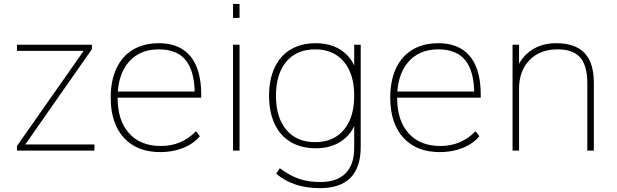

<svg xmlns="http://www.w3.org/2000/svg" viewBox="-20 -767 3141 978"><path d="M66.4 -23.4 417 -523.4 416 -507.8H66.4V-539.1H448.2V-516.6L98.6 -16.6V-31.2H460.9V0H66.4Z M543.9 -269.5Q543.9 -356.4 573.2 -418.9Q602.5 -481.4 657.7 -514.2Q712.9 -546.9 790 -546.9Q859.4 -546.9 907.7 -517.1Q956.1 -487.3 980.5 -428.7Q1004.9 -370.1 1004.9 -285.2V-269.5H561.5V-300.8H992.2L971.7 -288.1Q971.7 -403.3 926.8 -459.5Q881.8 -515.6 789.1 -515.6Q690.4 -515.6 634.8 -450.2Q579.1 -384.8 579.1 -268.6Q579.1 -153.3 637.2 -88.4Q695.3 -23.4 798.8 -23.4Q852.5 -23.4 897 -42Q941.4 -60.5 978.5 -98.6L998 -73.2Q966.8 -35.2 913.6 -13.7Q860.4 7.8 796.9 7.8Q677.7 7.8 610.8 -65.4Q543.9 -138.7 543.9 -269.5Z M1167 -747.1H1200.2V-675.8H1167ZM1167 -539.1H1200.2V0H1167Z M1386.7 118.2 1405.3 89.8Q1456.1 127.9 1503.4 144Q1550.8 160.2 1612.3 160.2Q1696.3 160.2 1740.2 115.7Q1784.2 71.3 1784.2 -12.7V-166H1797.9Q1781.2 -93.8 1725.6 -52.7Q1669.9 -11.7 1588.9 -11.7Q1514.6 -11.7 1460.9 -43.5Q1407.2 -75.2 1378.9 -135.7Q1350.6 -196.3 1350.6 -279.3Q1350.6 -362.3 1378.9 -422.9Q1407.2 -483.4 1460.9 -515.1Q1514.6 -546.9 1588.9 -546.9Q1669.9 -546.9 1725.6 -505.9Q1781.2 -464.8 1797.9 -391.6H1784.2V-539.1H1817.4V-18.6Q1817.4 85.9 1765.1 138.7Q1712.9 191.4 1609.4 191.4Q1542 191.4 1486.8 173.3Q1431.6 155.3 1386.7 118.2ZM1784.2 -279.3Q1784.2 -390.6 1731.4 -453.1Q1678.7 -515.6 1585 -515.6Q1491.2 -515.6 1438.5 -453.1Q1385.7 -390.6 1385.7 -279.3Q1385.7 -168 1438.5 -105.5Q1491.2 -43 1585 -43Q1678.7 -43 1731.4 -105.5Q1784.2 -168 1784.2 -279.3Z M1967.8 -269.5Q1967.8 -356.4 1997.1 -418.9Q2026.4 -481.4 2081.5 -514.2Q2136.7 -546.9 2213.9 -546.9Q2283.2 -546.9 2331.5 -517.1Q2379.9 -487.3 2404.3 -428.7Q2428.7 -370.1 2428.7 -285.2V-269.5H1985.4V-300.8H2416L2395.5 -288.1Q2395.5 -403.3 2350.6 -459.5Q2305.7 -515.6 2212.9 -515.6Q2114.3 -515.6 2058.6 -450.2Q2002.9 -384.8 2002.9 -268.6Q2002.9 -153.3 2061 -88.4Q2119.1 -23.4 2222.7 -23.4Q2276.4 -23.4 2320.8 -42Q2365.2 -60.5 2402.3 -98.6L2421.9 -73.2Q2390.6 -35.2 2337.4 -13.7Q2284.2 7.8 2220.7 7.8Q2101.6 7.8 2034.7 -65.4Q1967.8 -138.7 1967.8 -269.5Z M2590.8 -539.1H2624V-411.1H2610.4Q2632.8 -474.6 2686 -510.7Q2739.3 -546.9 2812.5 -546.9Q2910.2 -546.9 2957.5 -497.1Q3004.9 -447.3 3004.9 -344.7V0H2971.7V-340.8Q2971.7 -432.6 2935.5 -474.1Q2899.4 -515.6 2819.3 -515.6Q2730.5 -515.6 2677.2 -460.9Q2624 -406.2 2624 -315.4V0H2590.8Z"/></svg>

Font: Min Sans VF VF
Style: Regular
Weight: 400
Designer: Jinseong-Kim, NotoSansCJK, Nunito
Foundry: Jinseong-Kim
Version: Version 1.420;Glyphs 3.1.2 (3151)